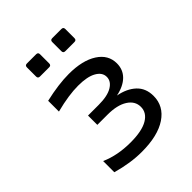

<svg xmlns="http://www.w3.org/2000/svg" viewBox="-212 -887 1026 1026"><g transform="rotate(-45 301.0 -373.5)"><path d="M163.1 -659.2Q148.4 -659.2 148.4 -673.8V-743.2Q148.4 -757.8 163.1 -757.8H232.9Q247.6 -757.8 247.6 -743.2V-673.8Q247.6 -659.2 232.9 -659.2ZM354.5 -659.2Q339.8 -659.2 339.8 -673.8V-743.2Q339.8 -757.8 354.5 -757.8H423.8Q438.5 -757.8 438.5 -743.2V-673.8Q438.5 -659.2 423.8 -659.2ZM263.2 10.7Q178.7 10.7 82.5 -16.6V-101.1Q158.2 -67.4 256.8 -67.4Q342.3 -67.4 386.2 -93Q430.2 -118.7 430.2 -163.1Q430.2 -207 388.7 -233.4Q347.2 -259.8 274.4 -259.8H197.3V-330.1H277.8Q344.7 -330.1 379.6 -351.1Q414.6 -372.1 414.6 -405.3Q414.6 -439 378.2 -459.7Q341.8 -480.5 272.5 -480.5Q237.8 -480.5 195.8 -474.4Q153.8 -468.3 102.5 -455.1V-536.6Q205.1 -560.1 281.7 -560.1Q384.3 -560.1 444.1 -521.7Q503.9 -483.4 503.9 -418Q503.9 -371.1 472.4 -339.8Q440.9 -308.6 382.3 -296.4Q444.8 -284.7 482.2 -249.8Q519.5 -214.8 519.5 -156.7Q519.5 -79.6 452.1 -34.4Q384.8 10.7 263.2 10.7Z"/></g></svg>

Font: Vazir Code Hack
Style: Code-Hack
Weight: 400
Foundry: DejaVu fonts team - Redesigned by Saber Rastikerdar
Version: Version 1.1.2